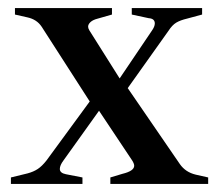

<svg xmlns="http://www.w3.org/2000/svg" viewBox="-20 -455 542 475"><path d="M495 -16V0H253V-16L283 -25Q312 -32 312 -45Q312 -50 307 -58L225 -181L137 -58Q128 -46 128 -37Q128 -27 143 -24L184 -16V0H7V-16L48 -26Q63 -30 73.5 -37Q84 -44 95 -58L202 -204L83 -389Q71 -407 48 -412L17 -419V-435H257V-419L222 -409Q210 -406 204 -400.5Q198 -395 198 -389Q198 -385 201 -380L276 -261L355 -378Q363 -389 363 -397Q363 -409 348 -410L306 -419V-435H480V-419L443 -409Q426 -405 416 -399Q406 -393 397 -379L296 -237L425 -49Q439 -29 464 -23Z"/></svg>

Font: Ibarra Real Nova SemiBold
Style: Regular
Weight: 600
Designer: Jose Maria Ribagorda & Octavio Pardo
Foundry: Jose Maria Ribagorda
Version: Version 1.014